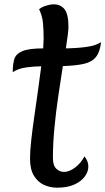

<svg xmlns="http://www.w3.org/2000/svg" viewBox="-20 -854 488 889"><path d="M244 15Q212 15 183.5 2Q155 -11 137 -40.5Q119 -70 119 -120Q119 -153 124.5 -203.5Q130 -254 138.5 -312.5Q147 -371 155.5 -432Q164 -493 171 -547Q140 -547 102.5 -542Q65 -537 39 -520Q39 -555 46 -579.5Q53 -604 83 -617Q113 -630 180 -630Q180 -641 181 -652Q182 -663 182 -676Q182 -713 179 -747Q176 -781 161 -811Q172 -821 192.5 -827.5Q213 -834 228 -834Q261 -834 279 -811Q297 -788 297 -729Q297 -715 293.5 -689.5Q290 -664 285 -630Q340 -631 382 -637Q424 -643 448 -659Q443 -614 424.5 -590.5Q406 -567 369 -558.5Q332 -550 271 -548Q261 -484 250 -410Q239 -336 232 -262Q225 -188 225 -123Q225 -88 240.5 -73Q256 -58 276 -58Q301 -58 328 -78.5Q355 -99 371 -130Q389 -108 389 -83Q389 -59 372.5 -36.5Q356 -14 324 0.5Q292 15 244 15Z"/></svg>

Font: Paprika
Style: Regular
Weight: 400
Designer: Eduardo Rodriguez Tunni
Foundry: Eduardo Rodriguez Tunni
Version: Version 1.010; ttfautohint (v1.8.3)